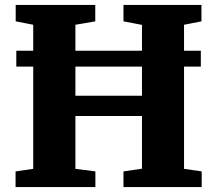

<svg xmlns="http://www.w3.org/2000/svg" viewBox="-20 -763 886 783"><path d="M115.5 -74.5V-662L44 -676V-743H368.5V-676L287.5 -662V-372.5H559V-661.5L483.5 -676V-743H801.5V-676L730.5 -662V-74.5L802.5 -64V0H483.5V-64L559 -75V-290H287.5V-74.5L369 -64V0H43.5V-64ZM799 -556V-491.5H46.5V-556Z"/></svg>

Font: Merriweather 24pt Black
Style: Regular
Weight: 900
Designer: Eben Sorkin
Foundry: Eben Sorkin
Version: Version 2.100